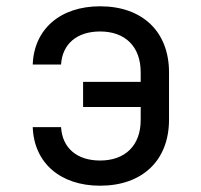

<svg xmlns="http://www.w3.org/2000/svg" viewBox="-20 -580 640 610"><path d="M298 10C431 10 517 -69 517 -200V-350C517 -481 431 -560 298 -560C171 -560 88 -487 84 -375H174C178 -440 224 -480 298 -480C377 -480 427 -433 427 -350V-320H244V-240H427V-199C427 -117 377 -70 298 -70C224 -70 178 -110 174 -176H84C88 -63 171 10 298 10Z"/></svg>

Font: Tekne LDO
Style: Regular
Weight: 400
Monospace: yes
Designer: Alessio Laiso, Mario Rullo, Paolo Rosset
Foundry: Alessio Laiso
Version: Version 1.000;hotconv 1.0.109;makeotfexe 2.5.65596